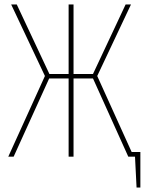

<svg xmlns="http://www.w3.org/2000/svg" viewBox="-20 -701 648 859"><path d="M569 -21H608V138H591L584 0H554L396 -350H309V0H287V-350H200L41 0H17L181 -361L30 -681H55L201 -370H287V-681H309V-370H396L542 -681H566L415 -361Z"/></svg>

Font: Fira Sans Extra Condensed Thin
Style: Regular
Weight: 250
Width: 1
Designer: Carrois Corporate & Edenspiekermann AG
Foundry: Carrois Corporate GbR & Edenspiekermann AG
Version: Version 4.203